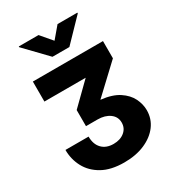

<svg xmlns="http://www.w3.org/2000/svg" viewBox="-229 -877 1103 1225"><g transform="rotate(-30 323.0 -265.0)"><path d="M321.3 223.6Q223.1 223.6 159.7 187.7Q96.2 151.9 65.2 93.3Q34.2 34.7 34.2 -33.7H204.6Q204.6 22.9 235.4 54.9Q266.1 86.9 320.3 86.9Q370.1 86.9 401.4 61Q432.6 35.2 432.6 -5.9Q432.6 -48.8 397.7 -74.2Q362.8 -99.6 308.6 -99.6H223.6V-218.3L375.5 -367.2V-368.2H72.3V-515.6H588.9V-388.7L388.2 -200.2V-199.2Q470.2 -190.4 519 -158.2Q567.9 -126 589.4 -82.3Q610.8 -38.6 610.8 5.9Q610.8 68.8 574.2 117.9Q537.6 167 472.4 195.3Q407.2 223.6 321.3 223.6ZM252 -754.4 322.3 -671.9 392.1 -754.4H538.1V-749L384.3 -589.8H259.8L106.4 -749V-754.4Z"/></g></svg>

Font: Inter Display Extra Bold
Style: Regular
Weight: 800
Designer: Rasmus Andersson
Foundry: rsms
Version: Version 4.000;git-4fc901f